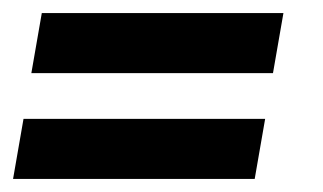

<svg xmlns="http://www.w3.org/2000/svg" viewBox="-24 -424 494 294"><path d="M24 -312 40 -404H410L394 -312ZM-4 -150 12 -242H382L366 -150Z"/></svg>

Font: Cabin VF Beta
Style: Italic
Weight: 400
Italic angle: -7°
Designer: Pablo Impallari
Foundry: Pablo Impallari. http://www.impallari.com Igino Marini. http://www.ikern.com
Version: Version 2.300